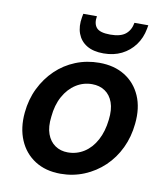

<svg xmlns="http://www.w3.org/2000/svg" viewBox="-83 -804 776 887"><g transform="rotate(10 304.5 -361.0)"><path d="M260 12Q190 12 140 -20Q90 -52 66 -108.5Q42 -165 49 -238Q55 -301 80.5 -353Q106 -405 146 -443.5Q186 -482 238 -503Q290 -524 349 -524Q419 -524 469 -493Q519 -462 543.5 -406Q568 -350 560 -275Q554 -213 529 -160.5Q504 -108 463.5 -69.5Q423 -31 371 -9.5Q319 12 260 12ZM276 -91Q318 -91 352.5 -113Q387 -135 409 -176Q431 -217 437 -272Q443 -321 431 -354Q419 -387 393.5 -404Q368 -421 333 -421Q292 -421 257.5 -399Q223 -377 200.5 -336.5Q178 -296 173 -240Q167 -192 179 -159Q191 -126 216.5 -108.5Q242 -91 276 -91ZM359 -570Q311 -570 280.5 -588.5Q250 -607 237.5 -640.5Q225 -674 233 -718L236 -734H300Q294 -699 310 -680Q326 -661 375 -661Q423 -661 446.5 -680Q470 -699 476 -734H541L538 -717Q530 -673 505.5 -640Q481 -607 444 -588.5Q407 -570 359 -570Z"/></g></svg>

Font: DM Sans 12pt SemiBold
Style: Italic
Weight: 600
Italic angle: -10°
Version: Version 4.004;gftools[0.9.30]